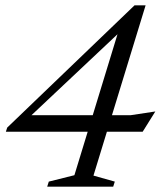

<svg xmlns="http://www.w3.org/2000/svg" viewBox="-20 -700 602 720"><path d="M430.5 -604 472 -620 80 -251 74.5 -268H470L562.5 -282L515 -206H2L7 -221.5L484.5 -680H526L330.5 -41.5L410.5 -19L404.5 0H157L163 -19L259 -43Z"/></svg>

Font: Newsreader Text
Style: Italic
Weight: 400
Italic angle: -17°
Designer: Hugues Gentile
Foundry: Production Type
Version: Version 1.001